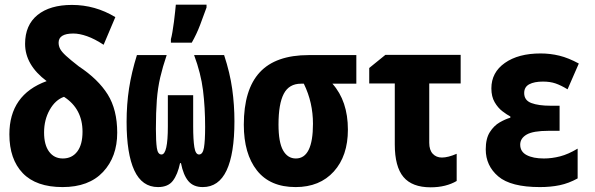

<svg xmlns="http://www.w3.org/2000/svg" viewBox="-20 -788 2540 819"><path d="M247 10Q134 10 77 -49.5Q20 -109 20 -215Q20 -384 179 -442Q87 -511 87 -601Q87 -681 140 -724Q193 -767 287 -767Q386 -767 472 -715L422 -597Q384 -622 351.5 -633.5Q319 -645 293 -645Q230 -645 230 -606Q230 -592 236.5 -579.5Q243 -567 261.5 -550Q280 -533 316 -505Q399 -450 439.5 -385Q480 -320 480 -222Q480 -119 419.5 -54.5Q359 10 247 10ZM248 -112Q287 -112 309.5 -141.5Q332 -171 332 -226Q332 -324 253 -375Q216 -362 192 -319.5Q168 -277 168 -223Q168 -170 189.5 -141Q211 -112 248 -112Z M654 10Q586 10 553 -61Q520 -132 520 -268Q520 -343 530.5 -411Q541 -479 564 -553H691Q674 -503 663.5 -458Q653 -413 649 -361.5Q645 -310 645 -238Q645 -185 649 -157Q653 -129 669 -129Q696 -129 696 -249V-382H804V-249Q804 -192 809 -160.5Q814 -129 829 -129Q845 -129 850 -158Q855 -187 855 -247Q855 -330 846 -402.5Q837 -475 808 -553H936Q961 -477 970.5 -408.5Q980 -340 980 -271Q980 -132 946.5 -61Q913 10 845 10Q805 10 783.5 -15.5Q762 -41 752 -92H748Q738 -44 717.5 -17Q697 10 654 10ZM709 -621Q712 -631 715.5 -651.5Q719 -672 722 -695Q725 -718 727 -738Q729 -758 730 -768H861V-756Q848 -720 833.5 -681.5Q819 -643 798 -606H709Z M1241 10Q1132 10 1076 -61Q1020 -132 1020 -256Q1020 -406 1088 -479.5Q1156 -553 1297 -553H1500V-431H1398Q1464 -357 1464 -235Q1464 -123 1404 -56.5Q1344 10 1241 10ZM1242 -112Q1315 -112 1315 -260Q1315 -305 1305.5 -347.5Q1296 -390 1276 -431H1264Q1213 -431 1190.5 -388Q1168 -345 1168 -257Q1168 -181 1187.5 -146.5Q1207 -112 1242 -112Z M1817 11Q1738 11 1701 -33Q1664 -77 1664 -172V-432H1555V-498L1624 -554H1945V-432H1811V-179Q1811 -148 1826 -132Q1841 -116 1865 -116Q1891 -116 1928 -132V-16Q1906 -3 1878 4Q1850 11 1817 11Z M2283 10Q2159 10 2105.5 -35.5Q2052 -81 2052 -151Q2052 -197 2069.5 -224.5Q2087 -252 2111.5 -266Q2136 -280 2157 -286V-291Q2142 -299 2123 -313.5Q2104 -328 2090 -352Q2076 -376 2076 -411Q2076 -479 2133.5 -519.5Q2191 -560 2286 -560Q2327 -560 2366 -550.5Q2405 -541 2449 -517L2401 -407Q2373 -424 2350 -432Q2327 -440 2296 -440Q2259 -440 2237.5 -428.5Q2216 -417 2216 -391Q2216 -360 2246.5 -348.5Q2277 -337 2329 -337H2367V-230H2320Q2254 -230 2226.5 -214Q2199 -198 2199 -171Q2199 -141 2226.5 -126.5Q2254 -112 2300 -112Q2334 -112 2369 -121Q2404 -130 2444 -154V-27Q2406 -6 2367.5 2Q2329 10 2283 10Z"/></svg>

Font: Noto Sans Mono ExtraCondensed Black
Style: Regular
Weight: 900
Width: 2
Designer: Monotype Design Team
Foundry: Monotype Imaging Inc.
Version: Version 2.014